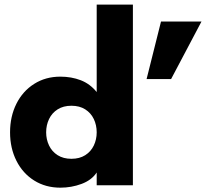

<svg xmlns="http://www.w3.org/2000/svg" viewBox="-20 -827 919 857"><path d="M24.9 -236.3Q24.9 -307.1 53.2 -363.8Q81.5 -420.4 132.6 -452.6Q183.6 -484.9 249.5 -484.9Q298.8 -484.9 340.6 -468.8Q382.3 -452.6 411.6 -416V-806.6H573.2V0H411.6V-57.1Q389.2 -22.9 344 -6.1Q298.8 10.7 249.5 10.7Q183.6 10.7 132.6 -21.2Q81.5 -53.2 53.2 -109.6Q24.9 -166 24.9 -236.3ZM298.8 -118.2Q335 -118.2 360.4 -134.3Q385.7 -150.4 398.7 -177.5Q411.6 -204.6 411.6 -236.3Q411.6 -268.6 398.7 -295.7Q385.7 -322.8 360.4 -338.9Q335 -355 298.8 -355Q262.7 -355 237.3 -338.9Q211.9 -322.8 199 -295.7Q186 -268.6 186 -236.3Q186 -204.6 199 -177.5Q211.9 -150.4 237.3 -134.3Q262.7 -118.2 298.8 -118.2ZM698.7 -731H879.4L743.7 -474.1H634.3Z"/></svg>

Font: Glacial Indifference
Style: Bold
Weight: 700
Designer: Alfredo Marco Pradil
Foundry: Alfredo Marco Pradil
Version: Version 1.312